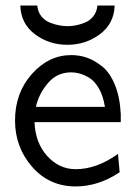

<svg xmlns="http://www.w3.org/2000/svg" viewBox="-20 -659 484 690"><path d="M53 -639H114Q116 -616 129 -600Q142 -584 161 -577Q180 -570 195 -567.5Q210 -565 223 -565Q236 -565 250.5 -567.5Q265 -570 283.5 -577Q302 -584 315 -600Q328 -616 330 -639H392Q390 -574 339 -536Q288 -498 222 -498Q156 -498 105.5 -536Q55 -574 53 -639ZM34 -226Q34 -325 94.5 -393Q155 -461 236 -461Q266 -461 293 -451.5Q320 -442 347.5 -420Q375 -398 393 -354Q411 -310 414 -249V-220H104Q107 -145 150 -98Q193 -51 252 -51Q328 -51 404 -106L410 -40Q334 11 252 11Q157 11 95.5 -59.5Q34 -130 34 -226ZM109 -275H357Q351 -314 335.5 -341Q320 -368 300.5 -379.5Q281 -391 265.5 -395Q250 -399 236 -399Q185 -399 152 -360Q119 -321 109 -275Z"/></svg>

Font: CMU Sans Serif
Style: Medium
Weight: 500
Version: Version 0.7.0